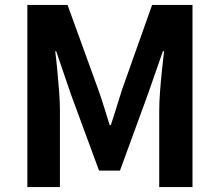

<svg xmlns="http://www.w3.org/2000/svg" viewBox="-20 -761 893 781"><path d="M91.3 0V-740.8H254.8L380.9 -393.3Q392.8 -359.5 403.9 -323.5Q415 -287.5 426.1 -251.9H430.9Q442.8 -287.5 453.7 -323.5Q464.5 -359.5 475.4 -393.3L598.7 -740.8H763V0H627.7V-309.3Q627.7 -344.6 630.9 -387.6Q634.1 -430.6 638.7 -474.3Q643.2 -517.9 647.3 -552.4H642.5L581.8 -378.3L468 -67H382.9L268.1 -378.3L208.7 -552.4H204.7Q209.1 -517.9 213.2 -474.3Q217.3 -430.6 220.6 -387.6Q223.8 -344.6 223.8 -309.3V0Z"/></svg>

Font: Noto Sans TC
Style: Regular
Weight: 100
Designer: Ryoko NISHIZUKA 西塚涼子 (kana, bopomofo & ideographs); Paul D. Hunt (Latin, Greek & Cyrillic); Sandoll Communications 산돌커뮤니
Foundry: Adobe
Version: Version 2.004;hotconv 1.0.118;makeotfexe 2.5.65603